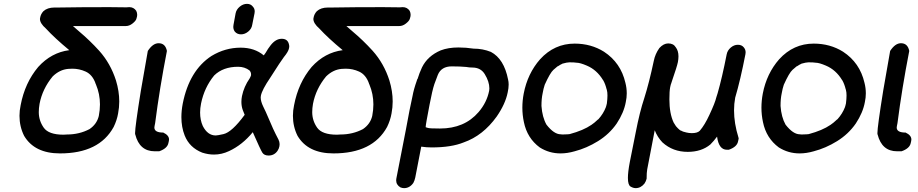

<svg xmlns="http://www.w3.org/2000/svg" viewBox="-20 -770 4759 995"><path d="M309 -72 327 -73Q391 -73 444 -101Q482 -127 492 -169Q498 -200 498 -229Q498 -283 477 -333Q475 -335 475 -338Q459 -383 424 -399Q391 -414 355 -414L333 -413Q289 -409 253 -374Q200 -310 185 -232Q181 -209 181 -189Q181 -145 206.5 -108.5Q232 -72 309 -72ZM291 25Q159 25 105 -66Q81 -114 81 -170Q81 -197 87 -225Q109 -341 178 -423Q246 -498 339 -510Q263 -573 218 -622Q187 -649 187 -672Q187 -675 188 -678Q191 -697 205 -712Q226 -731 262 -731H281Q390 -733 546 -733Q577 -732 635 -732L650 -733Q673 -733 686 -714Q691 -704 691 -693Q691 -689 690 -684Q690 -682 686.5 -671.5Q683 -661 666.5 -648Q650 -635 632 -635H358L389 -608Q445 -561 494 -507Q553 -441 581 -353Q598 -297 598 -244Q598 -213 592 -182Q586 -147 569 -112Q494 25 291 25Z M802 -546Q837 -546 845 -506Q807 -311 784 -132L781 -117Q780 -113 780 -109Q780 -83 826 -83Q856 -69 856 -47Q856 -43 855 -39L853 -30Q848 -1 805 14H782Q703 14 681 -73Q680 -73 680 -80Q680 -113 710 -300Q717 -343 746 -506Q772 -546 802 -546Z M1098 -68Q1107 -68 1138 -75Q1182 -85 1248 -175L1238 -200Q1231 -220 1231 -242Q1231 -257 1234 -272Q1244 -321 1274 -364Q1279 -373 1281 -380V-385Q1281 -396 1273 -405Q1248 -424 1214 -424Q1136 -424 1090 -379Q1039 -317 1022 -234Q1017 -209 1017 -187Q1017 -148 1031 -117Q1056 -68 1098 -68ZM1372 36Q1349 36 1339.5 21Q1330 6 1290 -85Q1236 -19 1167 13Q1129 31 1089 31Q1059 31 1028 21Q962 -5 937 -68Q920 -111 920 -163Q920 -196 927 -233Q961 -405 1076 -480Q1147 -523 1227 -523Q1299 -523 1347 -483L1357 -497Q1368 -517 1383 -536Q1409 -569 1440 -569Q1470 -569 1477 -542Q1479 -535 1479 -529Q1479 -525 1478 -521Q1475 -503 1451 -474Q1437 -456 1381 -368Q1338 -305 1332 -274Q1331 -270 1331 -265Q1331 -245 1344 -218Q1358 -190 1370 -161Q1394 -102 1423 -47Q1429 -35 1429 -23Q1429 -18 1428 -12Q1426 0 1418 12Q1401 36 1372 36ZM1201 -701Q1205 -721 1222.5 -735.5Q1240 -750 1260 -750Q1280 -750 1291 -735Q1300 -725 1300 -711Q1300 -706 1299 -701L1287 -641Q1284 -621 1266.5 -606.5Q1249 -592 1229 -592Q1209 -592 1197 -606Q1189 -617 1189 -631Q1189 -636 1190 -641Z M1726 -72 1744 -73Q1808 -73 1861 -101Q1899 -127 1909 -169Q1915 -200 1915 -229Q1915 -283 1894 -333Q1892 -335 1892 -338Q1876 -383 1841 -399Q1808 -414 1772 -414L1750 -413Q1706 -409 1670 -374Q1617 -310 1602 -232Q1598 -209 1598 -189Q1598 -145 1623.5 -108.5Q1649 -72 1726 -72ZM1708 25Q1576 25 1522 -66Q1498 -114 1498 -170Q1498 -197 1504 -225Q1526 -341 1595 -423Q1663 -498 1756 -510Q1680 -573 1635 -622Q1604 -649 1604 -672Q1604 -675 1605 -678Q1608 -697 1622 -712Q1643 -731 1679 -731H1698Q1807 -733 1963 -733Q1994 -732 2052 -732L2067 -733Q2090 -733 2103 -714Q2108 -704 2108 -693Q2108 -689 2107 -684Q2107 -682 2103.5 -671.5Q2100 -661 2083.5 -648Q2067 -635 2049 -635H1775L1806 -608Q1862 -561 1911 -507Q1970 -441 1998 -353Q2015 -297 2015 -244Q2015 -213 2009 -182Q2003 -147 1986 -112Q1911 25 1708 25Z M2260 -104Q2387 -104 2460 -189Q2503 -239 2515 -300Q2516 -306 2516 -312Q2516 -347 2492 -386Q2471 -420 2428 -420Q2412 -420 2396 -423Q2366 -426 2321 -426Q2267 -426 2249 -382L2231 -334Q2220 -301 2206 -227Q2186 -124 2186 -112Q2186 -110 2188 -110Q2190 -110 2198 -107Q2206 -104 2260 -104ZM2074 205Q2065 205 2055 201Q2033 188 2033 164Q2033 160 2034 155Q2100 -181 2102 -197L2118 -273Q2124 -307 2140 -352Q2141 -359 2144 -361Q2153 -391 2167 -421Q2196 -480 2264 -509Q2303 -524 2356 -524Q2395 -524 2434 -518Q2482 -518 2524 -501Q2592 -465 2613 -358Q2616 -346 2616 -332Q2616 -313 2611 -291Q2599 -231 2554 -166Q2483 -67 2383 -32Q2319 -6 2217 -6Q2190 -6 2163 -10L2132 150Q2129 165 2122 178Q2103 205 2074 205Z M2885 25Q2826 25 2777 -6Q2712 -54 2695 -137Q2687 -174 2687 -212Q2687 -248 2694 -285Q2714 -389 2779 -463Q2853 -544 2958 -544Q3043 -544 3110 -502Q3197 -445 3221 -341Q3228 -314 3228 -286Q3228 -264 3223 -241Q3213 -186 3176 -130Q3138 -75 3079 -38.5Q3020 -2 2958 14Q2920 25 2885 25ZM2894 -73Q2910 -73 2921 -74L2932 -75Q3003 -94 3045 -123Q3059 -132 3079 -151Q3080 -152 3081 -152Q3107 -181 3120 -215Q3120 -218 3121 -218L3125 -234Q3128 -258 3128 -275Q3128 -293 3125 -303V-305L3124 -306Q3117 -335 3106 -354Q3106 -355 3105 -355Q3073 -408 3021 -430Q2986 -445 2968 -445Q2957 -447 2931 -447Q2919 -447 2894 -440L2893 -439Q2884 -435 2877.5 -430.5Q2871 -426 2869 -426L2848 -408Q2831 -393 2803 -331Q2796 -310 2792 -286Q2786 -259 2786 -221Q2790 -163 2812 -124Q2851 -74 2886 -74Z M3696 -62Q3680 -40 3661 -21Q3615 17 3544 17Q3467 17 3413 -32Q3387 -59 3373 -95L3334 108Q3331 124 3331 156Q3328 169 3320 181Q3301 205 3274 205Q3265 205 3256 201Q3251 199 3248 197Q3234 189 3234 152Q3234 121 3244 69Q3254 22 3274.5 -84Q3295 -190 3319 -262Q3344 -341 3368 -454Q3375 -490 3397 -521Q3419 -545 3443 -545Q3470 -545 3482 -525Q3496 -507 3496 -478Q3496 -464 3493 -448Q3488 -424 3464 -355Q3459 -339 3458 -336.5Q3457 -334 3456 -331Q3455 -328 3453 -318Q3449 -298 3449 -255Q3449 -182 3471 -135L3483 -116Q3504 -92 3512 -92Q3513 -92 3515.5 -90Q3518 -88 3535 -84Q3536 -83 3539 -83Q3542 -83 3545 -82Q3548 -81 3550 -81L3565 -80Q3594 -80 3606 -92Q3607 -92 3607 -93Q3632 -122 3656 -174Q3686 -238 3692 -265Q3693 -266 3699 -287Q3722 -367 3746 -489Q3750 -509 3767 -523.5Q3784 -538 3804 -538Q3824 -538 3835 -524Q3844 -513 3844 -499Q3844 -494 3843 -489Q3817 -355 3790 -264Q3784 -232 3784 -198Q3784 -131 3807 -57Q3808 -56 3808 -53Q3808 -51 3807 -47L3805 -38Q3800 -9 3757 6H3747Q3705 6 3696 -62Z M4124 25Q4065 25 4016 -6Q3951 -54 3934 -137Q3926 -174 3926 -212Q3926 -248 3933 -285Q3953 -389 4018 -463Q4092 -544 4197 -544Q4282 -544 4349 -502Q4436 -445 4460 -341Q4467 -314 4467 -286Q4467 -264 4462 -241Q4452 -186 4415 -130Q4377 -75 4318 -38.5Q4259 -2 4197 14Q4159 25 4124 25ZM4133 -73Q4149 -73 4160 -74L4171 -75Q4242 -94 4284 -123Q4298 -132 4318 -151Q4319 -152 4320 -152Q4346 -181 4359 -215Q4359 -218 4360 -218L4364 -234Q4367 -258 4367 -275Q4367 -293 4364 -303V-305L4363 -306Q4356 -335 4345 -354Q4345 -355 4344 -355Q4312 -408 4260 -430Q4225 -445 4207 -445Q4196 -447 4170 -447Q4158 -447 4133 -440L4132 -439Q4123 -435 4116.5 -430.5Q4110 -426 4108 -426L4087 -408Q4070 -393 4042 -331Q4035 -310 4031 -286Q4025 -259 4025 -221Q4029 -163 4051 -124Q4090 -74 4125 -74Z M4649 -546Q4684 -546 4692 -506Q4654 -311 4631 -132L4628 -117Q4627 -113 4627 -109Q4627 -83 4673 -83Q4703 -69 4703 -47Q4703 -43 4702 -39L4700 -30Q4695 -1 4652 14H4629Q4550 14 4528 -73Q4527 -73 4527 -80Q4527 -113 4557 -300Q4564 -343 4593 -506Q4619 -546 4649 -546Z"/></svg>

Font: Bad Comic
Style: Italic
Weight: 400
Italic angle: -11°
Designer: GGBotNet
Foundry: GGBotNet
Version: 0.95